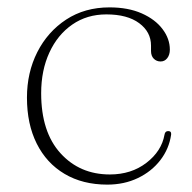

<svg xmlns="http://www.w3.org/2000/svg" viewBox="-20 -490 519 520"><path d="M440 -355.5Q440 -341.5 433 -332.5Q426 -323.5 415 -323.5Q404 -323.5 396.5 -331Q389 -338.5 389 -352V-366.5Q389 -403.5 357 -427.2Q325 -451 268 -451Q215.5 -451 175.8 -423.5Q136 -396 113.8 -347.8Q91.5 -299.5 91.5 -237.5Q91.5 -132.5 143.8 -75Q196 -17.5 277.5 -17.5Q335.5 -17.5 376.5 -49Q417.5 -80.5 425.5 -125Q427 -135 435.5 -135Q444.5 -135 443.5 -125.5Q438 -87 414.2 -56.2Q390.5 -25.5 353.5 -7.8Q316.5 10 270.5 10Q204 10 155 -19Q106 -48 79.5 -101Q53 -154 53 -225.5Q53 -293.5 81 -348.8Q109 -404 159.2 -437Q209.5 -470 276.5 -470Q327 -470 363.8 -453.8Q400.5 -437.5 420.2 -411.2Q440 -385 440 -355.5Z"/></svg>

Font: Fraunces 9pt S000 Thin
Style: Regular
Weight: 100
Version: Version 1.000; ttfautohint (v1.8.3)